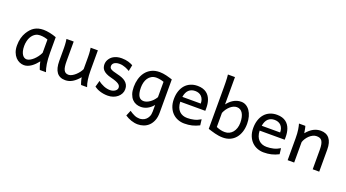

<svg xmlns="http://www.w3.org/2000/svg" viewBox="-67 -1524 4506 2497"><g transform="rotate(20 2186.5 -275.5)"><path d="M488.3 -258.8Q488.3 -166.5 498.5 -103.8Q508.8 -41 524.9 0H439.5Q437 -6.3 432.6 -17.6Q428.2 -28.8 423.6 -43.2Q418.9 -57.6 414.8 -74.2Q410.6 -90.8 407.7 -107.4Q388.7 -83 367.4 -61.5Q346.2 -40 322.8 -23.4Q299.3 -6.8 273.9 2.7Q248.5 12.2 222.2 12.2Q191.4 12.2 160.9 -1Q130.4 -14.2 106 -40.5Q81.5 -66.9 66.4 -106.7Q51.3 -146.5 51.3 -200.2Q51.3 -256.3 63.7 -302Q76.2 -347.7 97.7 -383.3Q116.7 -414.6 138.2 -438Q159.7 -461.4 185.3 -476.8Q210.9 -492.2 241.7 -500Q272.5 -507.8 310.1 -507.8Q328.6 -507.8 351.3 -505.1Q374 -502.4 397.7 -497.6Q421.4 -492.7 444.8 -485.8Q468.3 -479 488.3 -471.2ZM290.5 -424.8Q274.9 -424.8 259 -421.1Q243.2 -417.5 227.8 -408.7Q212.4 -399.9 198 -385.5Q183.6 -371.1 170.9 -349.1Q157.7 -326.7 149.7 -293.2Q141.6 -259.8 141.6 -224.6Q141.6 -184.1 149.2 -155Q156.7 -126 169.2 -107.2Q181.6 -88.4 197.5 -79.6Q213.4 -70.8 229.5 -70.8Q250 -70.8 274.2 -83.5Q298.3 -96.2 321.3 -117.2Q344.2 -138.2 364.5 -165.5Q384.8 -192.9 397.9 -222.2V-405.3Q390.6 -408.7 379.2 -412.1Q367.7 -415.5 353.8 -418.5Q339.8 -421.4 323.5 -423.1Q307.1 -424.8 290.5 -424.8Z M793.5 12.2Q637.2 12.2 637.2 -197.8V-341.8Q637.2 -365.2 637 -384.3Q636.7 -403.3 635.7 -421.1Q634.8 -439 632.8 -457.5Q630.9 -476.1 627.4 -498H727.5V-227.1Q727.5 -185.5 731.7 -155.5Q735.8 -125.5 745.6 -106.2Q755.4 -86.9 771.2 -77.6Q787.1 -68.4 810.5 -68.4Q832 -68.4 856.4 -81.3Q880.9 -94.2 903.1 -114.3Q925.3 -134.3 943.6 -158.4Q961.9 -182.6 971.7 -205.1V-341.8Q971.7 -365.7 971.4 -385Q971.2 -404.3 970.2 -421.9Q969.2 -439.5 967.3 -457.5Q965.3 -475.6 961.9 -498H1062V-219.7Q1062 -148.4 1070.1 -95Q1078.1 -41.5 1093.8 0H1010.7Q1007.3 -8.3 1003.4 -19.5Q999.5 -30.8 995.8 -43.5Q992.2 -56.2 989 -70.1Q985.8 -84 983.9 -97.7Q939.5 -43.5 892.3 -15.6Q845.2 12.2 793.5 12.2Z M1391.6 -507.8Q1418 -507.8 1441.2 -504.4Q1464.4 -501 1483.6 -495.4Q1502.9 -489.7 1519 -482.7Q1535.2 -475.6 1547.9 -468.8L1530.8 -383.3Q1518.6 -390.6 1503.2 -398.7Q1487.8 -406.7 1470 -413.6Q1452.1 -420.4 1431.4 -425Q1410.6 -429.7 1388.2 -429.7Q1361.3 -429.7 1342.8 -423.8Q1324.2 -418 1313 -408.9Q1301.8 -399.9 1296.6 -388.4Q1291.5 -377 1291.5 -366.2Q1291.5 -353.5 1295.4 -343.8Q1299.3 -334 1311.8 -325.7Q1324.2 -317.4 1347.2 -309.6Q1370.1 -301.8 1408.7 -293Q1441.9 -285.6 1471.2 -274.2Q1500.5 -262.7 1522.5 -245.1Q1544.4 -227.5 1557.1 -202.9Q1569.8 -178.2 1569.8 -144Q1569.8 -110.8 1555.2 -82.5Q1540.5 -54.2 1515.1 -33Q1489.7 -11.7 1455.6 0.2Q1421.4 12.2 1381.8 12.2Q1352.1 12.2 1324.5 7.8Q1296.9 3.4 1272.7 -4.4Q1248.5 -12.2 1228.5 -22.5Q1208.5 -32.7 1193.8 -43.9L1218.3 -131.8Q1234.9 -117.2 1255.6 -105Q1276.4 -92.8 1298.3 -84Q1320.3 -75.2 1342.5 -70.6Q1364.7 -65.9 1384.3 -65.9Q1405.8 -65.9 1423.6 -71.5Q1441.4 -77.1 1454.3 -86.2Q1467.3 -95.2 1474.6 -107.2Q1481.9 -119.1 1481.9 -131.8Q1481.9 -145.5 1476.3 -157.5Q1470.7 -169.4 1455.8 -180.4Q1440.9 -191.4 1414.8 -201.7Q1388.7 -211.9 1347.7 -222.2Q1303.2 -232.9 1275.1 -247.6Q1247.1 -262.2 1231.2 -279.8Q1215.3 -297.4 1209.5 -317.9Q1203.6 -338.4 1203.6 -361.3Q1203.6 -372.6 1207.3 -387.7Q1210.9 -402.8 1219.5 -419.2Q1228 -435.5 1241.9 -451.4Q1255.9 -467.3 1276.9 -479.7Q1297.9 -492.2 1326.2 -500Q1354.5 -507.8 1391.6 -507.8Z M2094.7 -12.2Q2094.7 52.2 2075.9 98.1Q2057.1 144 2026.6 173.1Q1996.1 202.1 1957 215.8Q1918 229.5 1877.4 229.5Q1830.6 229.5 1784.4 213.6Q1738.3 197.8 1699.2 171.4L1731 95.2Q1765.6 120.1 1800.8 135.7Q1835.9 151.4 1872.6 151.4Q1891.6 151.4 1914.6 144.5Q1937.5 137.7 1957.5 120.8Q1977.5 104 1991 75.7Q2004.4 47.4 2004.4 4.9V-85.4Q1985.4 -61.5 1964.1 -44.7Q1942.9 -27.8 1921.1 -17.3Q1899.4 -6.8 1877.7 -2.2Q1856 2.4 1835.9 2.4Q1802.2 2.4 1771 -9.3Q1739.7 -21 1715.6 -46.6Q1691.4 -72.3 1677 -113.3Q1662.6 -154.3 1662.6 -212.4Q1662.6 -268.6 1677.2 -321.8Q1691.9 -375 1722.7 -416.3Q1753.4 -457.5 1801.5 -482.7Q1849.6 -507.8 1916.5 -507.8Q1938.5 -507.8 1961.7 -504.6Q1984.9 -501.5 2007.8 -496.1Q2030.8 -490.7 2052.7 -484.1Q2074.7 -477.5 2094.7 -471.2ZM1901.9 -424.8Q1861.8 -424.8 1833.5 -408.4Q1805.2 -392.1 1787.4 -365.5Q1769.5 -338.9 1761.2 -305.2Q1752.9 -271.5 1752.9 -236.8Q1752.9 -191.4 1760 -161.4Q1767.1 -131.3 1779.5 -113.5Q1792 -95.7 1808.8 -88.1Q1825.7 -80.6 1845.7 -80.6Q1864.3 -80.6 1885.3 -88.1Q1906.2 -95.7 1927.5 -109.9Q1948.7 -124 1968.5 -145Q1988.3 -166 2004.4 -192.9V-405.3Q1992.7 -409.7 1979.5 -413.3Q1966.3 -417 1952.6 -419.4Q1939 -421.9 1926 -423.3Q1913.1 -424.8 1901.9 -424.8Z M2441.4 -507.8Q2481.4 -507.8 2512.2 -498.3Q2543 -488.8 2565.4 -471.9Q2587.9 -455.1 2603 -432.6Q2618.2 -410.2 2627.2 -384.3Q2636.2 -358.4 2640.1 -330.3Q2644 -302.2 2644 -274.9Q2644 -268.1 2644 -255.9Q2644 -243.7 2643.6 -236.8H2297.4Q2298.8 -193.8 2310.8 -162.1Q2322.8 -130.4 2343.5 -109.6Q2364.3 -88.9 2392.3 -78.6Q2420.4 -68.4 2453.6 -68.4Q2501 -68.4 2546.4 -79.1Q2591.8 -89.8 2636.7 -117.2L2646.5 -36.6Q2620.6 -23.4 2595.7 -14.2Q2570.8 -4.9 2545.9 1Q2521 6.8 2495.4 9.5Q2469.7 12.2 2441.4 12.2Q2394.5 12.2 2352.1 -4.2Q2309.6 -20.5 2277.3 -52.5Q2245.1 -84.5 2226.1 -131.8Q2207 -179.2 2207 -241.7Q2207 -302.2 2223.4 -351.3Q2239.7 -400.4 2270 -435.3Q2300.3 -470.2 2343.8 -489Q2387.2 -507.8 2441.4 -507.8ZM2434.1 -434.6Q2380.4 -434.6 2346.2 -403.1Q2312 -371.6 2301.3 -305.2H2556.2Q2556.2 -336.4 2547.1 -360.6Q2538.1 -384.8 2521.7 -401.4Q2505.4 -418 2482.9 -426.3Q2460.4 -434.6 2434.1 -434.6Z M2766.1 -551.8Q2766.1 -578.1 2766.1 -609.4Q2766.1 -640.6 2765.4 -672.1Q2764.6 -703.6 2763.2 -732.2Q2761.7 -760.7 2758.8 -781.2H2856.4V-402.8Q2873.5 -425.3 2893.6 -444.3Q2913.6 -463.4 2936.8 -477.5Q2960 -491.7 2986.8 -499.8Q3013.7 -507.8 3044.4 -507.8Q3081.5 -507.8 3112.3 -489.7Q3143.1 -471.7 3165.5 -439.2Q3188 -406.7 3200.4 -361.8Q3212.9 -316.9 3212.9 -263.7Q3212.9 -200.7 3196 -149.9Q3179.2 -99.1 3148.4 -63Q3117.7 -26.9 3074 -7.3Q3030.3 12.2 2976.1 12.2Q2946.3 12.2 2918.5 8.1Q2890.6 3.9 2864.5 -2.7Q2838.4 -9.3 2814 -16.8Q2789.6 -24.4 2766.1 -31.7ZM2976.1 -63.5Q3008.3 -63.5 3035.6 -76.7Q3063 -89.8 3082.8 -113.8Q3102.5 -137.7 3113.8 -171.6Q3125 -205.6 3125 -246.6Q3125 -287.1 3117.7 -319.8Q3110.4 -352.5 3096.4 -375.2Q3082.5 -397.9 3062 -410.2Q3041.5 -422.4 3015.1 -422.4Q2992.2 -422.4 2969.2 -412.4Q2946.3 -402.3 2925.5 -384.3Q2904.8 -366.2 2886.7 -341.1Q2868.7 -315.9 2856.4 -285.6V-90.3Q2874.5 -83 2889.4 -77.9Q2904.3 -72.8 2918.5 -69.6Q2932.6 -66.4 2946.5 -64.9Q2960.4 -63.5 2976.1 -63.5Z M3540 -507.8Q3580.1 -507.8 3610.8 -498.3Q3641.6 -488.8 3664.1 -471.9Q3686.5 -455.1 3701.7 -432.6Q3716.8 -410.2 3725.8 -384.3Q3734.9 -358.4 3738.8 -330.3Q3742.7 -302.2 3742.7 -274.9Q3742.7 -268.1 3742.7 -255.9Q3742.7 -243.7 3742.2 -236.8H3396Q3397.5 -193.8 3409.4 -162.1Q3421.4 -130.4 3442.1 -109.6Q3462.9 -88.9 3491 -78.6Q3519 -68.4 3552.2 -68.4Q3599.6 -68.4 3645 -79.1Q3690.4 -89.8 3735.4 -117.2L3745.1 -36.6Q3719.2 -23.4 3694.3 -14.2Q3669.4 -4.9 3644.5 1Q3619.6 6.8 3594 9.5Q3568.4 12.2 3540 12.2Q3493.2 12.2 3450.7 -4.2Q3408.2 -20.5 3376 -52.5Q3343.8 -84.5 3324.7 -131.8Q3305.7 -179.2 3305.7 -241.7Q3305.7 -302.2 3322 -351.3Q3338.4 -400.4 3368.7 -435.3Q3398.9 -470.2 3442.4 -489Q3485.8 -507.8 3540 -507.8ZM3532.7 -434.6Q3479 -434.6 3444.8 -403.1Q3410.6 -371.6 3399.9 -305.2H3654.8Q3654.8 -336.4 3645.8 -360.6Q3636.7 -384.8 3620.4 -401.4Q3604 -418 3581.5 -426.3Q3559.1 -434.6 3532.7 -434.6Z M4145.5 -507.8Q4223.6 -507.8 4265.1 -456.8Q4306.6 -405.8 4306.6 -305.2V0H4216.3V-268.6Q4216.3 -314.5 4210.2 -344.2Q4204.1 -374 4192.1 -391.4Q4180.2 -408.7 4161.9 -415.5Q4143.6 -422.4 4118.7 -422.4Q4092.3 -422.4 4067.1 -409.9Q4042 -397.5 4021 -377.7Q4000 -357.9 3983.9 -333Q3967.8 -308.1 3960 -283.2V0H3869.6V-300.3Q3869.6 -372.6 3861.6 -422.6Q3853.5 -472.7 3845.2 -498H3933.1Q3936 -490.2 3939 -477.8Q3941.9 -465.3 3944.3 -451.7Q3946.8 -438 3949 -424.8Q3951.2 -411.6 3952.6 -402.8Q3999 -458.5 4046.4 -483.2Q4093.8 -507.8 4145.5 -507.8Z"/></g></svg>

Font: Andika DR AuSIL
Style: Regular
Weight: 400
Designer: Annie Olsen & Victor Gaultney
Foundry: SIL International
Version: Version 0.003